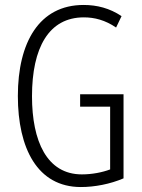

<svg xmlns="http://www.w3.org/2000/svg" viewBox="-20 -744 573 774"><path d="M303 -364V-314H424V-61C392 -49 351 -41 310 -41C169 -41 109 -175 109 -356C109 -552 177 -674 318 -674C361 -674 404 -663 448 -633L470 -679C422 -711 371 -724 317 -724C138 -724 52 -573 52 -357C52 -146 131 10 306 10C362 10 424 -2 478 -25V-364Z"/></svg>

Font: Noto Sans UI Condensed Light
Style: Regular
Weight: 300
Width: 3
Designer: Monotype Design Team
Foundry: Monotype Imaging Inc.
Version: Version 1.901